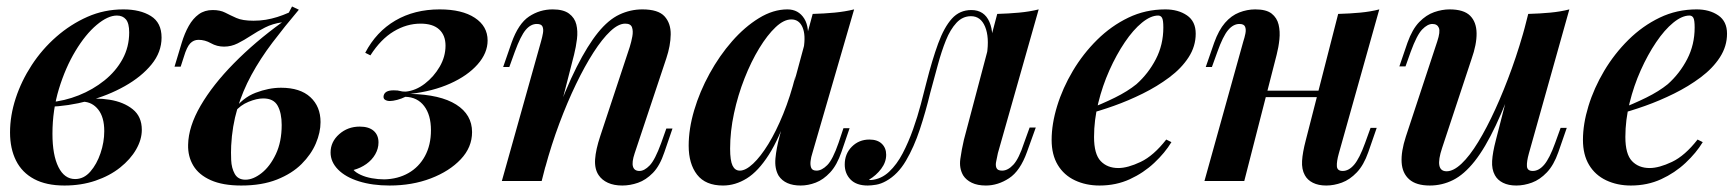

<svg xmlns="http://www.w3.org/2000/svg" viewBox="-20 -559 5359 593"><path d="M212 -6Q239 -6 259 -29Q279 -52 290.5 -86Q302 -120 302 -154Q302 -197 283.5 -220.5Q265 -244 236 -245L230 -251Q275 -258 318.5 -251Q362 -244 390 -221.5Q418 -199 418 -158Q418 -128 400.5 -97.5Q383 -67 351 -41.5Q319 -16 275 -1Q231 14 179 14Q123 14 85.5 -6Q48 -26 29.5 -63Q11 -100 11 -150Q11 -202 28.5 -255.5Q46 -309 78 -358Q110 -407 154 -445.5Q198 -484 250 -507Q302 -530 361 -530Q413 -530 446 -509.5Q479 -489 479 -443Q479 -398 448 -360Q417 -322 365.5 -293Q314 -264 252.5 -247.5Q191 -231 129 -229L133 -243Q179 -247 223 -264.5Q267 -282 302.5 -310.5Q338 -339 358.5 -376.5Q379 -414 379 -459Q379 -487 369 -499Q359 -511 341 -511Q313 -511 278.5 -482Q244 -453 213 -401.5Q182 -350 162 -284.5Q142 -219 142 -146Q142 -80 160.5 -43Q179 -6 212 -6Z M725 14Q668 14 631 -2.5Q594 -19 577 -47.5Q560 -76 561 -112Q562 -168 599.5 -232.5Q637 -297 702.5 -363.5Q768 -430 851 -490Q822 -486 798.5 -474Q775 -462 754.5 -448.5Q734 -435 714 -425Q694 -415 672 -415Q650 -415 631.5 -425.5Q613 -436 593 -436Q578 -436 567.5 -425Q557 -414 548 -384L538 -353H519L541 -426Q550 -456 563 -479Q576 -502 594 -515Q612 -528 637 -528Q660 -528 675.5 -520Q691 -512 710 -503.5Q729 -495 763 -495Q783 -495 801 -498Q819 -501 836.5 -506.5Q854 -512 872 -520L882 -539L903 -529Q859 -477 821.5 -427.5Q784 -378 756.5 -327.5Q729 -277 713 -223Q697 -169 694 -109Q693 -89 694 -64.5Q695 -40 705 -22Q715 -4 738 -4Q762 -4 788 -24.5Q814 -45 832 -83Q850 -121 850 -173Q850 -210 837.5 -232.5Q825 -255 793 -255Q773 -255 747.5 -244.5Q722 -234 706 -214L701 -218Q729 -257 769.5 -272.5Q810 -288 848 -288Q907 -288 938.5 -259Q970 -230 970 -182Q970 -150 955.5 -116Q941 -82 911.5 -52.5Q882 -23 835.5 -4.5Q789 14 725 14Z M1167 -5Q1209 -6 1241.5 -24.5Q1274 -43 1292.5 -77Q1311 -111 1311 -157Q1311 -204 1290 -231.5Q1269 -259 1232 -260Q1220 -254 1206.5 -250.5Q1193 -247 1184 -247Q1175 -247 1169 -251Q1163 -255 1165 -264Q1167 -272 1174.5 -276Q1182 -280 1196 -280Q1210 -280 1215.5 -278Q1221 -276 1233 -276Q1264 -279 1292 -300.5Q1320 -322 1338 -353Q1356 -384 1356 -418Q1356 -450 1336.5 -468Q1317 -486 1279 -486Q1236 -486 1196 -462Q1156 -438 1124 -388L1108 -396Q1142 -461 1201 -495.5Q1260 -530 1338 -530Q1407 -530 1446.5 -504Q1486 -478 1486 -434Q1486 -395 1455 -360Q1424 -325 1370.5 -301Q1317 -277 1247 -269Q1340 -267 1389 -236Q1438 -205 1438 -151Q1438 -104 1403 -67Q1368 -30 1310.5 -8Q1253 14 1183 14Q1130 14 1088.5 1Q1047 -12 1024 -35.5Q1001 -59 1001 -88Q1001 -121 1027.5 -144.5Q1054 -168 1091 -168Q1119 -168 1134 -155Q1149 -142 1149 -119Q1149 -100 1139 -82.5Q1129 -65 1111.5 -52.5Q1094 -40 1072 -34Q1079 -26 1094 -19Q1109 -12 1128.5 -8.5Q1148 -5 1167 -5Z M1653 0H1530L1651 -431Q1655 -445 1657 -457Q1659 -469 1655.5 -477Q1652 -485 1638 -485Q1619 -485 1603.5 -466.5Q1588 -448 1570 -399L1553 -352H1534L1560 -427Q1581 -486 1614 -508Q1647 -530 1687 -530Q1720 -530 1737.5 -517Q1755 -504 1760 -483.5Q1765 -463 1762 -438.5Q1759 -414 1753 -390ZM1690 -182Q1727 -285 1761 -352Q1795 -419 1827 -458.5Q1859 -498 1893 -514Q1927 -530 1964 -530Q2013 -530 2032.5 -508.5Q2052 -487 2051.5 -452.5Q2051 -418 2038 -379L1940 -85Q1931 -58 1935 -44.5Q1939 -31 1955 -31Q1970 -31 1986.5 -48Q2003 -65 2022 -117L2038 -162H2057L2032 -89Q2018 -47 1996.5 -25Q1975 -3 1950.5 5.5Q1926 14 1902 14Q1876 14 1857.5 5.5Q1839 -3 1829 -18Q1816 -37 1818 -67Q1820 -97 1834 -139L1925 -414Q1930 -430 1933 -446.5Q1936 -463 1932 -474.5Q1928 -486 1911 -486Q1890 -486 1865 -462.5Q1840 -439 1813 -397Q1786 -355 1759 -299Q1732 -243 1707.5 -177.5Q1683 -112 1664 -42Z M2265 -32Q2283 -32 2306 -53.5Q2329 -75 2353 -114Q2377 -153 2399 -207Q2421 -261 2437 -325L2416 -217Q2387 -132 2354.5 -81Q2322 -30 2286.5 -8Q2251 14 2213 14Q2159 14 2133 -19.5Q2107 -53 2107 -109Q2107 -161 2124 -218.5Q2141 -276 2171.5 -331.5Q2202 -387 2241 -431.5Q2280 -476 2324 -503Q2368 -530 2412 -530Q2446 -530 2464 -501.5Q2482 -473 2473 -415L2462 -409Q2469 -451 2458.5 -475Q2448 -499 2424 -499Q2401 -499 2375.5 -475Q2350 -451 2325 -410Q2300 -369 2279.5 -317Q2259 -265 2247 -209Q2235 -153 2235 -100Q2235 -63 2242.5 -47.5Q2250 -32 2265 -32ZM2490 -516Q2526 -517 2557.5 -520Q2589 -523 2618 -530L2489 -86Q2485 -74 2483.5 -61.5Q2482 -49 2485.5 -40.5Q2489 -32 2502 -32Q2518 -32 2535 -49Q2552 -66 2570 -118L2585 -163H2604L2579 -90Q2565 -49 2544 -26.5Q2523 -4 2499.5 5Q2476 14 2453 14Q2405 14 2385 -16Q2372 -38 2375 -70Q2378 -102 2388 -139Z M3062 -86Q3060 -74 3057 -61.5Q3054 -49 3057.5 -40.5Q3061 -32 3075 -32Q3093 -32 3110 -50.5Q3127 -69 3143 -118L3160 -165H3179L3152 -90Q3131 -31 3096.5 -8.5Q3062 14 3025 14Q2999 14 2981.5 5.5Q2964 -3 2955 -17Q2942 -39 2946 -68Q2950 -97 2957 -127L3060 -516Q3095 -517 3127.5 -520Q3160 -523 3188 -530ZM2671 -3Q2702 -6 2726 -28.5Q2750 -51 2768 -85.5Q2786 -120 2800 -159.5Q2814 -199 2824 -237Q2834 -275 2841 -303Q2859 -374 2877.5 -424.5Q2896 -475 2920 -501.5Q2944 -528 2980 -528Q3020 -528 3036 -491Q3052 -454 3039 -397L3028 -391Q3036 -444 3022.5 -476.5Q3009 -509 2979 -509Q2953 -509 2934 -488.5Q2915 -468 2901.5 -434.5Q2888 -401 2876.5 -358.5Q2865 -316 2853 -272Q2839 -214 2821 -159.5Q2803 -105 2778 -62.5Q2753 -20 2717 0Q2701 9 2686 11.5Q2671 14 2660 14Q2625 14 2607 -4.5Q2589 -23 2589 -51Q2589 -84 2611 -106Q2633 -128 2665 -128Q2690 -128 2703.5 -115Q2717 -102 2717 -81Q2717 -58 2701.5 -37.5Q2686 -17 2664 -4Q2665 -3 2667 -3Q2669 -3 2671 -3Z M3337 -220Q3384 -238 3423.5 -257.5Q3463 -277 3490 -299Q3527 -332 3550 -376.5Q3573 -421 3573 -474Q3573 -497 3569 -504Q3565 -511 3557 -511Q3534 -511 3507 -489Q3480 -467 3454 -428.5Q3428 -390 3406.5 -342Q3385 -294 3372 -241Q3359 -188 3359 -136Q3359 -83 3379.5 -61.5Q3400 -40 3434 -40Q3463 -40 3503 -59Q3543 -78 3582 -128L3598 -120Q3578 -87 3545 -56Q3512 -25 3469.5 -5.5Q3427 14 3376 14Q3334 14 3300 -2Q3266 -18 3247 -49.5Q3228 -81 3228 -127Q3228 -176 3245 -231.5Q3262 -287 3293.5 -340Q3325 -393 3368.5 -436Q3412 -479 3465 -504.5Q3518 -530 3579 -530Q3619 -530 3646 -511.5Q3673 -493 3673 -455Q3673 -416 3651 -382Q3629 -348 3591.5 -320Q3554 -292 3509.5 -270Q3465 -248 3420 -232Q3375 -216 3336 -206Z M3829 -279H4099V-259H3829ZM3823 0H3700L3820 -431Q3824 -443 3826.5 -455.5Q3829 -468 3825.5 -476.5Q3822 -485 3808 -485Q3789 -485 3773 -466Q3757 -447 3740 -399L3723 -352H3704L3730 -427Q3744 -466 3763.5 -488.5Q3783 -511 3807.5 -520.5Q3832 -530 3857 -530Q3891 -530 3907.5 -517Q3924 -504 3929 -483Q3934 -462 3931.5 -437.5Q3929 -413 3923 -390ZM4115 -85Q4108 -60 4109 -45.5Q4110 -31 4127 -31Q4146 -31 4162.5 -50.5Q4179 -70 4196 -117L4213 -164H4232L4206 -89Q4192 -49 4170.5 -26.5Q4149 -4 4124.5 5Q4100 14 4076 14Q4052 14 4035 5.5Q4018 -3 4010 -18Q4000 -36 4001.5 -62Q4003 -88 4013 -126L4113 -516Q4149 -517 4181 -520Q4213 -523 4240 -530Z M4671 -349Q4633 -242 4600 -172Q4567 -102 4534.5 -61Q4502 -20 4468 -3Q4434 14 4396 14Q4354 14 4332.5 -5Q4311 -24 4309 -57.5Q4307 -91 4322 -137L4419 -431Q4429 -461 4424 -473Q4419 -485 4404 -485Q4389 -485 4372.5 -468Q4356 -451 4337 -399L4321 -354H4302L4327 -427Q4342 -469 4363.5 -491Q4385 -513 4409.5 -521.5Q4434 -530 4457 -530Q4501 -530 4520.5 -510.5Q4540 -491 4540.5 -456.5Q4541 -422 4525 -377L4434 -102Q4410 -30 4448 -30Q4469 -30 4494 -53.5Q4519 -77 4545.5 -120.5Q4572 -164 4598.5 -222Q4625 -280 4649.5 -348Q4674 -416 4694 -491ZM4702 -85Q4695 -60 4696 -45.5Q4697 -31 4714 -31Q4733 -31 4749.5 -50.5Q4766 -70 4783 -117L4800 -164H4819L4793 -89Q4779 -49 4757.5 -26.5Q4736 -4 4711.5 5Q4687 14 4663 14Q4639 14 4622 5.5Q4605 -3 4597 -18Q4587 -36 4588.5 -62Q4590 -88 4600 -126L4700 -516Q4736 -517 4768 -520Q4800 -523 4827 -530Z M4978 -220Q5025 -238 5064.5 -257.5Q5104 -277 5131 -299Q5168 -332 5191 -376.5Q5214 -421 5214 -474Q5214 -497 5210 -504Q5206 -511 5198 -511Q5175 -511 5148 -489Q5121 -467 5095 -428.5Q5069 -390 5047.5 -342Q5026 -294 5013 -241Q5000 -188 5000 -136Q5000 -83 5020.5 -61.5Q5041 -40 5075 -40Q5104 -40 5144 -59Q5184 -78 5223 -128L5239 -120Q5219 -87 5186 -56Q5153 -25 5110.5 -5.5Q5068 14 5017 14Q4975 14 4941 -2Q4907 -18 4888 -49.5Q4869 -81 4869 -127Q4869 -176 4886 -231.5Q4903 -287 4934.5 -340Q4966 -393 5009.5 -436Q5053 -479 5106 -504.5Q5159 -530 5220 -530Q5260 -530 5287 -511.5Q5314 -493 5314 -455Q5314 -416 5292 -382Q5270 -348 5232.5 -320Q5195 -292 5150.5 -270Q5106 -248 5061 -232Q5016 -216 4977 -206Z"/></svg>

Font: Playfair Display SemiBold
Style: Italic
Weight: 600
Italic angle: -14°
Designer: Claus Eggers Sørensen
Foundry: Claus Eggers Sørensen
Version: Version 1.203